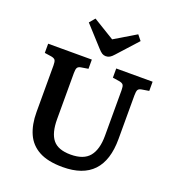

<svg xmlns="http://www.w3.org/2000/svg" viewBox="-168 -1089 1131 1235"><g transform="rotate(20 398.0 -471.0)"><path d="M400 14Q299 14 238 -19Q177 -52 149.5 -114Q122 -176 122 -261V-581Q122 -606 116 -616Q110 -626 89 -630L42 -637V-700H341V-637L292 -629Q274 -626 268 -615.5Q262 -605 262 -579V-264Q262 -169 298.5 -124Q335 -79 421 -79Q510 -79 549 -127Q588 -175 588 -268V-581Q588 -607 581.5 -616.5Q575 -626 554 -630L508 -637V-700H757V-637L708 -629Q689 -626 683 -615.5Q677 -605 677 -577V-279Q677 14 400 14ZM417 -751Q403 -751 391.5 -758Q380 -765 363 -784L241 -918L273 -956L419 -867L566 -955L595 -919L470 -781Q456 -765 444 -758Q432 -751 417 -751Z"/></g></svg>

Font: Literata SemiBold
Style: Regular
Weight: 600
Designer: Latin by Veronika Burian and Jose Scaglione. Greek by Irene Vlachou. Cyrillic by Vera Evstafieva.
Foundry: TypeTogether
Version: Version 3.103; ttfautohint (v1.8.4.7-5d5b);gftools[0.9.29]